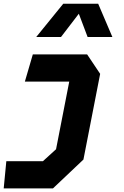

<svg xmlns="http://www.w3.org/2000/svg" viewBox="-44 -842 684 1062"><path d="M-23.5 200H249L417.5 40.5L510 -433.5L438 -541H137.5L93.5 -390.5H339L266 -16.5L193.5 49.5H-9ZM156.5 -637.5H293.5L392 -766L440.5 -637.5H577.5L499 -821.5H306Z"/></svg>

Font: Monaspace Krypton ExtraBold
Style: Italic
Weight: 800
Italic angle: -11°
Designer: Riley Cran & the Lettermatic Team
Foundry: Lettermatic
Version: Version 1.101 (Monaspace Krypton)